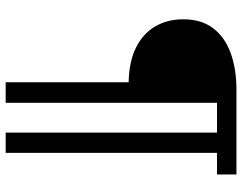

<svg xmlns="http://www.w3.org/2000/svg" viewBox="-106 -622 834 661"><g transform="rotate(90 310.5 -292.0)"><path d="M263.7 105V-318.4Q191.4 -319.8 143.3 -344.2Q95.2 -368.7 71 -410.6Q46.9 -452.6 46.9 -505.9Q46.9 -568.4 77.4 -608.9Q107.9 -649.4 162.6 -669.4Q217.3 -689.5 288.6 -689.5H581.1V-622.6H506.8V105H437V-622.6H334.5V105Z"/></g></svg>

Font: Kameron Medium
Style: Regular
Weight: 500
Designer: Vernon Adams
Foundry: Vernon Adams
Version: Version 1.100